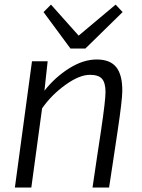

<svg xmlns="http://www.w3.org/2000/svg" viewBox="-20 -826 623 844"><path d="M289.6 -612.8 171.4 -772.9 204.1 -805.7 325.7 -669.4 488.3 -805.7 519 -772.9 355.5 -612.8ZM45.4 -1.5 120.6 -556.6H189.5L175.3 -427.2Q221.7 -486.3 283.7 -525.4Q345.7 -564.5 405.3 -564.5Q464.4 -564.5 491.2 -530.5Q518.1 -496.6 517.6 -425.8Q517.1 -383.8 497.1 -250.5Q492.7 -219.2 478 -123.3Q463.4 -27.3 459.5 -1.5H386.7Q391.6 -38.1 407 -138.9Q422.4 -239.7 423.8 -250Q443.8 -384.3 443.8 -421.4Q443.8 -461.9 428.5 -479.5Q413.1 -497.1 375.5 -497.1Q328.6 -497.1 267.1 -452.6Q205.6 -408.2 165 -349.6L117.7 -1.5Z"/></svg>

Font: HaufeMerriweatherSansLt
Style: Italic
Weight: 300
Designer: Eben Sorkin ( eben@eyebytes.com )
Foundry: Eben Sorkin
Version: Version 1.56